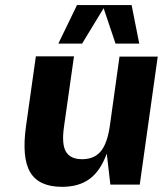

<svg xmlns="http://www.w3.org/2000/svg" viewBox="-20 -721 636 750"><path d="M411.1 0 397 -121.1Q372.6 -53.7 330.6 -22.5Q288.6 8.8 222.2 8.8Q131.8 8.8 97.9 -48.3Q64 -105.5 82 -231L120.1 -501H269L230 -226.1Q220.2 -158.2 237.5 -128.7Q254.9 -99.1 300.8 -99.1Q348.1 -99.1 373.8 -130.1Q399.4 -161.1 409.2 -230L446.8 -500H596.2L525.9 0ZM494.1 -701.2 523.9 -550.8H431.2L384.8 -689L300.8 -550.8H208L280.8 -701.2Z"/></svg>

Font: Fivo Sans Modern
Style: Italic
Weight: 700
Designer: Alexander Slobzheninov
Foundry: Alexander Slobzheninov
Version: 1.0